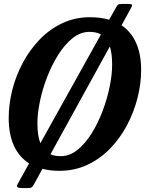

<svg xmlns="http://www.w3.org/2000/svg" viewBox="-20 -850 750 970"><path d="M546.5 -522.5Q546.5 -549.5 543.8 -572.8Q541 -596 535 -615.5L235 -70.5Q257 -61 286.5 -61Q331.5 -61 371 -92.5Q410.5 -124 442.8 -175.8Q475 -227.5 498.2 -289Q521.5 -350.5 534 -411.8Q546.5 -473 546.5 -522.5ZM169 -227.5Q169 -197.5 172.5 -172.2Q176 -147 184 -126.5L490 -676Q466.5 -689 432.5 -689Q387 -689 347.2 -657.5Q307.5 -626 274.8 -574.2Q242 -522.5 218.2 -461Q194.5 -399.5 181.8 -338.2Q169 -277 169 -227.5ZM280.5 13Q233.5 13 194.5 3L150.5 83Q144.5 93.5 139.2 96.8Q134 100 117.5 100H93Q72 100 67.8 94.8Q63.5 89.5 70.5 77.5L127 -24.5Q77 -56 50.5 -113.5Q24 -171 24 -254Q24 -324 42.2 -396Q60.5 -468 95.8 -533.8Q131 -599.5 181.2 -651.2Q231.5 -703 295.2 -733Q359 -763 435 -763Q488.5 -763 531.5 -750.5L566 -812Q571.5 -821.5 576 -825.8Q580.5 -830 596.5 -830H629Q645.5 -830 647 -825.5Q648.5 -821 643 -811.5L594 -722Q642 -690 667.5 -633.5Q693 -577 693 -496Q693 -426 674.5 -354Q656 -282 621 -216.2Q586 -150.5 535.5 -98.8Q485 -47 420.8 -17Q356.5 13 280.5 13Z"/></svg>

Font: Besley* Narrow Semi
Style: Italic
Weight: 600
Width: 4
Italic angle: -13°
Designer: Owen Earl
Foundry: indestructible type*
Version: Version 3.000; ttfautohint (v1.8.3)